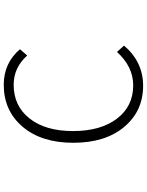

<svg xmlns="http://www.w3.org/2000/svg" viewBox="102 -884 795 1040"><g transform="rotate(-90 500.0 -364.5)"><path d="M554.7 12.7Q418 12.7 332 -89.8Q246.1 -192.4 246.1 -365.2Q246.1 -538.1 333 -640.1Q419.9 -742.2 560.5 -742.2Q677.7 -742.2 752.9 -654.3L718.8 -615.2Q653.3 -688.5 560.5 -688.5Q445.3 -688.5 377.4 -602.1Q309.6 -515.6 309.6 -367.2Q309.6 -217.8 376.5 -129.4Q443.4 -41 557.6 -41Q658.2 -41 738.3 -128.9L772.5 -90.8Q684.6 12.7 554.7 12.7Z"/></g></svg>

Font: GenEi Gothic M Light
Style: Regular
Weight: 300
Designer: o_tamon (Modified); [Source Han Sans]
Ryoko NISHIZUKA  (kana & ideographs); Paul D. Hunt (Latin, Greek & Cyrillic); Wenl
Version: Version 1.1a;Original Version 1.004